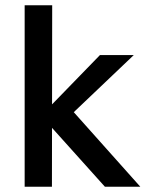

<svg xmlns="http://www.w3.org/2000/svg" viewBox="-20 -712 584 732"><path d="M156 -291 361 -502H490L201 -227ZM178 0H74V-692H179ZM225 -325 515 0H380L151 -255Z"/></svg>

Font: Maven Pro Medium
Style: Regular
Weight: 500
Designer: Joe Prince
Foundry: Joe Prince
Version: Version 2.103